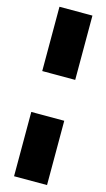

<svg xmlns="http://www.w3.org/2000/svg" viewBox="-152 -856 624 1125"><g transform="rotate(15 160.0 -294.0)"><path d="M60 -418V-808H260V-418ZM60 220V-170H260V220Z"/></g></svg>

Font: Encode Sans SmExp Black
Style: Regular
Weight: 900
Width: 6
Designer: Multiple Designers
Foundry: Impallari Type
Version: Version 3.002; ttfautohint (v1.8.3) -l 8 -r 50 -G 200 -x 14 